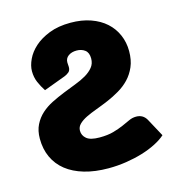

<svg xmlns="http://www.w3.org/2000/svg" viewBox="-86 -600 625 682"><g transform="rotate(-15 226.5 -259.0)"><path d="M84.5 -318.5Q73.5 -335 65.2 -354Q57 -373 57 -395.5Q57 -415.5 67.8 -438.5Q78.5 -461.5 100.2 -481Q122 -500.5 155.2 -513.5Q188.5 -526.5 233.5 -526.5Q274.5 -526.5 307.2 -515Q340 -503.5 362.5 -483.2Q385 -463 397 -435.2Q409 -407.5 409 -375.5Q409 -342.5 398.5 -318.2Q388 -294 371 -276.2Q354 -258.5 332.2 -245.8Q310.5 -233 288 -223.5Q265.5 -214 243.8 -206Q222 -198 205 -189.8Q188 -181.5 177.5 -171.2Q167 -161 167 -147Q167 -129.5 181 -117.8Q195 -106 228.5 -106Q259 -106 280 -112Q301 -118 317 -125Q333 -132 345.8 -138Q358.5 -144 372.5 -144Q397.5 -144 410 -122.5L446 -56Q431 -42.5 408 -30.8Q385 -19 357 -10.5Q329 -2 296.8 3Q264.5 8 231.5 8Q181.5 8 142.5 -3.5Q103.5 -15 76.8 -36.2Q50 -57.5 36 -88Q22 -118.5 22 -156.5Q22 -186 32.8 -207.5Q43.5 -229 61 -244.8Q78.5 -260.5 101 -271.8Q123.5 -283 147 -292.5Q170.5 -302 193 -310.5Q215.5 -319 233 -329.2Q250.5 -339.5 261.2 -352.8Q272 -366 272 -385Q272 -406.5 259.5 -416Q247 -425.5 229 -425.5Q210.5 -425.5 198.5 -416.8Q186.5 -408 186.5 -393Q186.5 -389 187 -384.5Q187.5 -380 187.5 -376Q187.5 -364 180.8 -358Q174 -352 164 -348Z"/></g></svg>

Font: Lato ExtraBold
Style: Regular
Weight: 800
Designer: Lukasz Dziedzic with Adam Twardoch and Botio Nikoltchev
Foundry: tyPoland Lukasz Dziedzic
Version: Version 2.015; 2015-08-06; http://www.latofonts.com/